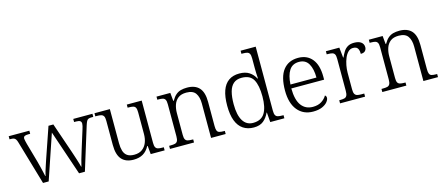

<svg xmlns="http://www.w3.org/2000/svg" viewBox="-51 -1327 4399 1905"><g transform="rotate(-15 2148.5 -375.0)"><path d="M81 -451Q75 -473 67 -484.5Q59 -496 47.5 -500Q36 -504 16 -504H4V-536H216V-504H196Q169 -504 157.5 -497Q146 -490 146 -472Q146 -464 150.5 -446.5Q155 -429 158 -416L213 -222Q220 -198 227.5 -166.5Q235 -135 242 -106Q249 -77 252 -60H255Q258 -77 266.5 -105Q275 -133 285.5 -164.5Q296 -196 304 -220L412 -534H462L566 -231Q572 -213 580 -189Q588 -165 596 -140Q604 -115 610.5 -93Q617 -71 620 -58H623Q628 -83 640 -125Q652 -167 669 -221L728 -410Q734 -427 737.5 -443Q741 -459 741 -468Q741 -487 729 -495.5Q717 -504 688 -504H667V-536H864V-504H847Q827 -504 815 -499.5Q803 -495 795.5 -481Q788 -467 779 -439L643 0H583L427 -460L271 0H213Z M1143 10Q1062 10 1020.5 -37Q979 -84 979 -185V-433Q979 -466 970.5 -480.5Q962 -495 945 -499.5Q928 -504 899 -504H885V-536H1043V-186Q1043 -142 1053 -107.5Q1063 -73 1089 -54.5Q1115 -36 1161 -36Q1211 -36 1243 -59.5Q1275 -83 1290.5 -122Q1306 -161 1306 -210V-431Q1306 -464 1298.5 -479.5Q1291 -495 1273.5 -499.5Q1256 -504 1227 -504H1217V-536H1370V-102Q1370 -71 1378 -56Q1386 -41 1403 -36.5Q1420 -32 1445 -32H1462V0H1319L1311 -86H1306Q1280 -37 1240 -13.5Q1200 10 1143 10Z M1517 0V-32H1531Q1561 -32 1578 -36.5Q1595 -41 1603 -56.5Q1611 -72 1611 -105V-433Q1611 -466 1603 -480.5Q1595 -495 1579 -499.5Q1563 -504 1537 -504H1522V-536H1664L1672 -452H1677Q1698 -489 1721.5 -509Q1745 -529 1773.5 -536.5Q1802 -544 1837 -544Q1919 -544 1961 -498Q2003 -452 2003 -353V-105Q2003 -72 2010 -56.5Q2017 -41 2034 -36.5Q2051 -32 2079 -32H2089V0H1939V-354Q1939 -420 1912 -459Q1885 -498 1817 -498Q1763 -498 1732 -473.5Q1701 -449 1688 -409.5Q1675 -370 1675 -326V-102Q1675 -70 1683 -55.5Q1691 -41 1708 -36.5Q1725 -32 1754 -32H1764V0Z M2377 10Q2314 10 2268.5 -20.5Q2223 -51 2199.5 -112.5Q2176 -174 2176 -267Q2176 -360 2198 -421.5Q2220 -483 2264 -514Q2308 -545 2374 -545Q2436 -545 2475.5 -519Q2515 -493 2536 -450H2541Q2539 -477 2538 -505.5Q2537 -534 2537 -557V-655Q2537 -689 2529 -704Q2521 -719 2504.5 -723.5Q2488 -728 2462 -728H2446V-760H2601V-103Q2601 -71 2609 -56Q2617 -41 2634.5 -36.5Q2652 -32 2681 -32H2692V0H2547L2539 -100H2536Q2514 -51 2477 -20.5Q2440 10 2377 10ZM2384 -36Q2467 -37 2502.5 -96Q2538 -155 2538 -266Q2538 -380 2505 -439Q2472 -498 2384 -498Q2333 -498 2301.5 -471Q2270 -444 2256 -392Q2242 -340 2242 -265Q2242 -152 2278.5 -93.5Q2315 -35 2384 -36Z M2987 10Q2886 10 2827.5 -61.5Q2769 -133 2769 -263Q2769 -404 2823.5 -474Q2878 -544 2978 -544Q3069 -544 3120.5 -481Q3172 -418 3172 -299V-268H2835Q2836 -149 2878.5 -92.5Q2921 -36 2996 -36Q3050 -36 3085.5 -59Q3121 -82 3139 -114Q3145 -111 3149 -104Q3153 -97 3153 -87Q3153 -69 3135 -46Q3117 -23 3080 -6.5Q3043 10 2987 10ZM3104 -308Q3104 -396 3073.5 -449.5Q3043 -503 2976 -503Q2908 -503 2875 -451.5Q2842 -400 2837 -308Z M3264 0V-32H3276Q3302 -32 3318.5 -36.5Q3335 -41 3343 -57Q3351 -73 3351 -107V-433Q3351 -466 3343 -480.5Q3335 -495 3317.5 -499.5Q3300 -504 3271 -504H3262V-536H3400L3411 -431H3415Q3428 -461 3444 -487Q3460 -513 3486 -529Q3512 -545 3553 -545Q3600 -545 3625 -526Q3650 -507 3650 -474Q3650 -452 3636 -436.5Q3622 -421 3590 -421Q3590 -449 3583.5 -466Q3577 -483 3564 -490.5Q3551 -498 3530 -498Q3501 -498 3479.5 -477Q3458 -456 3444 -422.5Q3430 -389 3422.5 -350Q3415 -311 3415 -274V-104Q3415 -71 3423.5 -56Q3432 -41 3448.5 -36.5Q3465 -32 3490 -32H3521V0Z M3698 0V-32H3712Q3742 -32 3759 -36.5Q3776 -41 3784 -56.5Q3792 -72 3792 -105V-433Q3792 -466 3784 -480.5Q3776 -495 3760 -499.5Q3744 -504 3718 -504H3703V-536H3845L3853 -452H3858Q3879 -489 3902.5 -509Q3926 -529 3954.5 -536.5Q3983 -544 4018 -544Q4100 -544 4142 -498Q4184 -452 4184 -353V-105Q4184 -72 4191 -56.5Q4198 -41 4215 -36.5Q4232 -32 4260 -32H4270V0H4120V-354Q4120 -420 4093 -459Q4066 -498 3998 -498Q3944 -498 3913 -473.5Q3882 -449 3869 -409.5Q3856 -370 3856 -326V-102Q3856 -70 3864 -55.5Q3872 -41 3889 -36.5Q3906 -32 3935 -32H3945V0Z"/></g></svg>

Font: Noto Serif Thai Light
Style: Regular
Weight: 300
Version: Version 2.001